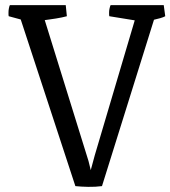

<svg xmlns="http://www.w3.org/2000/svg" viewBox="-20 -727 665 750"><path d="M61 -650.9 14.2 -663.6Q13.2 -666 13.2 -670.9Q13.2 -675.8 13.2 -679.7Q13.2 -686.5 14.9 -695.1Q16.6 -703.6 18.6 -707H236.8L241.2 -663.6Q232.4 -661.1 221.4 -658.9Q210.4 -656.7 199 -654.8Q187.5 -652.8 176 -651.4Q164.6 -649.9 154.8 -648.4L325.7 -98.1L334.5 -62.5L350.1 -120.1L506.3 -647.5L407.2 -663.6Q406.2 -666 406.2 -670.9Q406.2 -675.8 406.2 -679.7Q406.2 -686.5 408.2 -695.1Q410.2 -703.6 412.1 -707H619.6L625.5 -663.6Q618.7 -659.7 605.7 -656Q592.8 -652.3 581.5 -649.9L378.4 0Q353 3.4 324.5 2.9Q295.9 2.4 274.4 0Z"/></svg>

Font: Fjord
Style: One
Weight: 400
Designer: Viktoriya Grabowska
Foundry: Viktoriya Grabowska
Version: Version 1.002